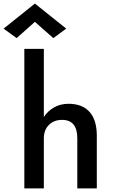

<svg xmlns="http://www.w3.org/2000/svg" viewBox="-67 -1053 630 1073"><path d="M128 -931 26 -840 -47 -893 128 -1033 303 -893 231 -840ZM365 -280Q365 -383 280 -383Q234 -383 206 -354.5Q178 -326 178 -280V0H69V-780H178V-399Q200 -433 235.5 -453Q271 -473 316 -473Q393 -473 433.5 -427.5Q474 -382 474 -295V0H365Z"/></svg>

Font: Jost* Medium
Style: Regular
Weight: 500
Version: Version 3.7